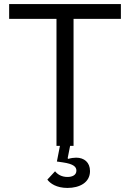

<svg xmlns="http://www.w3.org/2000/svg" viewBox="-20 -718 640 945"><path d="M312 207C371 207 423 181 423 124C423 81 394 58 355 58C343 58 329 60 316 64L313 61L325 0H342V-625H575V-698H25V-625H258V0H275L260 77L288 81C344 89 356 104 356 122C356 143 337 153 312 153C283 153 263 140 251 125L213 166C227 185 258 207 312 207Z"/></svg>

Font: IBM Plex Mono
Style: Regular
Weight: 400
Monospace: yes
Designer: Mike Abbink, Paul van der Laan, Pieter van Rosmalen
Foundry: Bold Monday
Version: Version 2.004